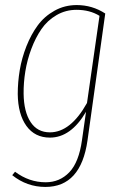

<svg xmlns="http://www.w3.org/2000/svg" viewBox="-20 -549 498 766"><path d="M286.1 -528.8Q348.1 -528.8 399.9 -495.1L329.1 11.2Q302.7 196.8 161.1 196.8Q87.4 196.8 28.8 149.9L40 136.2Q96.2 178.2 162.1 178.2Q218.3 178.2 256.6 138.2Q294.9 98.1 307.1 9.8L323.2 -103Q262.7 0 179.2 0Q119.1 0 85.4 -46.6Q51.8 -93.3 50.8 -173.8Q50.8 -221.2 58.8 -269.3Q66.9 -317.4 85.4 -364.5Q104 -411.6 130.6 -447.8Q157.2 -483.9 197.5 -506.3Q237.8 -528.8 286.1 -528.8ZM285.2 -509.8Q241.7 -509.8 205.3 -488.5Q168.9 -467.3 145.3 -432.9Q121.6 -398.4 105 -354Q88.4 -309.6 81.1 -264.4Q73.7 -219.2 74.2 -174.8Q75.2 -103 102.1 -62Q128.9 -21 179.2 -21Q261.7 -21 327.1 -138.2L377 -485.8Q338.4 -509.8 285.2 -509.8Z"/></svg>

Font: Fira Sans Compressed Thin
Style: Italic
Weight: 100
Width: 3
Italic angle: -8°
Designer: Carrois Corporate & Edenspiekermann AG
Foundry: Carrois Corporate GbR & Edenspiekermann AG
Version: Version 4.203;PS 004.203;hotconv 1.0.88;makeotf.lib2.5.64775